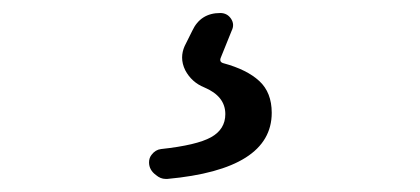

<svg xmlns="http://www.w3.org/2000/svg" viewBox="-20 -20 645 295"><path d="M237.3 254.9Q235.4 254.9 234.4 254.9Q226.6 254.9 219.7 249Q209 241.2 209 229.5Q209 222.7 212.9 217.8Q218.8 210 227.5 209Q282.2 203.1 304.2 190.9Q326.2 178.7 326.2 155.3Q326.2 127.9 293.9 114.3Q274.4 106.4 264.6 87.9Q259.8 78.1 259.8 68.4Q259.8 59.6 263.7 50.8L275.4 27.3Q288.1 0 318.4 0Q329.1 0 335 8.8Q340.8 17.6 335.9 27.3L319.3 68.4Q316.4 75.2 323.2 77.1Q359.4 86.9 378.4 104.5Q397.5 122.1 397.5 153.3Q397.5 240.2 237.3 254.9Z"/></svg>

Font: Gen Jyuu Gothic P Regular
Style: Regular
Weight: 400
Designer: [Source Han Sans]
Ryoko NISHIZUKA  (kana & ideographs); Paul D. Hunt (Latin, Greek & Cyrillic); Wenlong ZHANG  (bopomofo
Version: Version 1.002.20150607